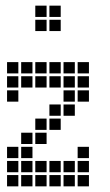

<svg xmlns="http://www.w3.org/2000/svg" viewBox="-20 -665 390 680"><path d="M5 -445V-405H45V-445ZM5 -395V-355H45V-395ZM5 -45V-5H45V-45ZM5 -95V-55H45V-95ZM5 -145V-105H45V-145ZM55 -195V-155H95V-195ZM105 -245V-205H145V-245ZM155 -295V-255H195V-295ZM205 -345V-305H245V-345ZM55 -445V-405H95V-445ZM105 -445V-405H145V-445ZM155 -445V-405H195V-445ZM205 -445V-405H245V-445ZM255 -445V-405H295V-445ZM55 -45V-5H95V-45ZM105 -45V-5H145V-45ZM155 -45V-5H195V-45ZM205 -45V-5H245V-45ZM255 -45V-5H295V-45ZM255 -95V-55H295V-95ZM205 -95V-55H245V-95ZM155 -95V-55H195V-95ZM105 -95V-55H145V-95ZM55 -95V-55H95V-95ZM255 -145V-105H295V-145ZM255 -395V-355H295V-395ZM205 -395V-355H245V-395ZM255 -345V-305H295V-345ZM205 -295V-255H245V-295ZM155 -245V-205H195V-245ZM105 -195V-155H145V-195ZM55 -145V-105H95V-145ZM5 -345V-305H45V-345ZM55 -395V-355H95V-395ZM105 -395V-355H145V-395ZM155 -395V-355H195V-395ZM105 -645V-605H145V-645ZM105 -595V-555H145V-595ZM155 -595V-555H195V-595ZM155 -645V-605H195V-645Z"/></svg>

Font: Nose Transport 13 Square
Style: Regular
Weight: 400
Designer: Nico Rohrbach
Foundry: Nose
Version: Version 1.400;Glyphs 3.2.3 (3260)